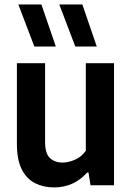

<svg xmlns="http://www.w3.org/2000/svg" viewBox="-20 -828 589 858"><path d="M221.5 9.5Q174 9.5 136.5 -9.5Q99 -28.5 77.2 -71.2Q55.5 -114 55.5 -186V-545.5H181.5V-194.5Q181.5 -142 203.2 -121.8Q225 -101.5 259.5 -101.5Q285 -101.5 314.5 -114Q344 -126.5 363.5 -154.5V-545.5H489.5V0H384.5L375.5 -57H369.5Q310 9.5 221.5 9.5ZM316.5 -620 245 -808H348L412.5 -620ZM133.5 -620 62 -808H165L229.5 -620Z"/></svg>

Font: Encode Sans SemiCondensed SemiCondensed SemiBold
Style: Regular
Weight: 600
Width: 4
Designer: Multiple Designers
Foundry: Impallari Type
Version: Version 3.000; ttfautohint (v1.8.3) -l 8 -r 50 -G 200 -x 14 